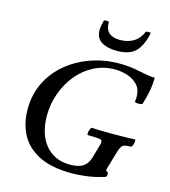

<svg xmlns="http://www.w3.org/2000/svg" viewBox="-130 -1000 989 1117"><g transform="rotate(15 364.5 -442.0)"><path d="M404 13Q286 13 210 -24.5Q134 -62 98 -128.5Q62 -195 62 -281Q62 -371 98 -443.5Q134 -516 197 -568Q260 -620 341 -648Q422 -676 511 -676Q542 -676 570.5 -673Q599 -670 633 -663Q666 -656 690 -652.5Q714 -649 729 -649Q729 -610 721.5 -569Q714 -528 700 -485Q699 -481 687 -479.5Q675 -478 664 -480Q653 -482 654 -488Q656 -497 656 -503.5Q656 -510 656 -517Q656 -558 632.5 -584.5Q609 -611 571.5 -623.5Q534 -636 493 -636Q426 -636 368.5 -606.5Q311 -577 269 -526Q227 -475 203.5 -409.5Q180 -344 180 -273Q180 -223 192.5 -179.5Q205 -136 230.5 -103Q256 -70 294 -51.5Q332 -33 384 -33Q436 -33 463 -52Q490 -71 500 -109L523 -190Q525 -195 525.5 -199Q526 -203 526 -209Q526 -220 509 -223Q492 -226 440 -226Q435 -226 436 -237.5Q437 -249 441.5 -261Q446 -273 451 -273Q465 -272 497.5 -271Q530 -270 581 -270Q631 -270 663.5 -271Q696 -272 710 -273Q715 -273 714 -261Q713 -249 708.5 -237.5Q704 -226 700 -226Q676 -226 663 -222.5Q650 -219 643.5 -209.5Q637 -200 631 -182L597 -67Q594 -56 597.5 -53Q601 -50 605.5 -48Q610 -46 610 -37Q610 -27 607 -22.5Q604 -18 597 -16Q536 2 487.5 7.5Q439 13 404 13ZM475 -743Q416 -743 381.5 -765Q347 -787 347 -833Q347 -848 350 -862.5Q353 -877 357 -893Q358 -896 365 -896.5Q372 -897 379.5 -896.5Q387 -896 387 -893Q387 -848 410 -828.5Q433 -809 476 -809Q524 -809 558.5 -830.5Q593 -852 609 -893Q610 -896 617.5 -896.5Q625 -897 632.5 -896.5Q640 -896 639 -893Q624 -818 588 -780.5Q552 -743 475 -743Z"/></g></svg>

Font: Junicode VF
Style: Italic
Weight: 400
Italic angle: -11°
Designer: Peter S. Baker
Version: Version 2.209